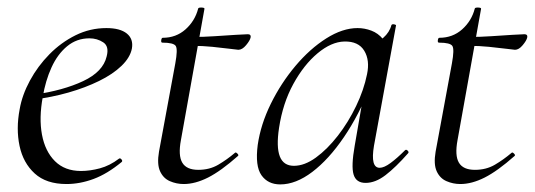

<svg xmlns="http://www.w3.org/2000/svg" viewBox="-20 -473 1410 506"><path d="M155.2 12Q102 12 71.5 -15.8Q41 -43.6 31.5 -88.6Q22 -133.6 31.8 -185Q38.2 -222.4 58.8 -260.5Q79.4 -298.6 110.2 -329.9Q141 -361.2 179.2 -380.1Q217.4 -399 260.4 -399Q296.6 -399 314.3 -384.6Q332 -370.2 327.6 -345Q323 -321.4 300.2 -299.4Q277.4 -277.4 241.1 -259.6Q204.8 -241.8 160.3 -229.1Q115.8 -216.4 68.2 -210.6L70.2 -223.6Q146.8 -234.6 199.2 -259.3Q251.6 -284 261 -324Q268.2 -350.8 252.1 -361.4Q236 -372 215.6 -372Q182.2 -372 156.9 -351.1Q131.6 -330.2 115.7 -295.2Q99.8 -260.2 92.8 -218Q82.4 -162.2 90.6 -118.2Q98.8 -74.2 124.8 -48.3Q150.8 -22.4 193.4 -22.4Q217.2 -22.4 243.3 -29.4Q269.4 -36.4 293.8 -55Q296.6 -57 300.1 -53Q303.6 -49 300.8 -46.2Q262.8 -14.8 226.7 -1.4Q190.6 12 155.2 12Z M464.2 12Q445 12 427.6 4.4Q410.2 -3.2 401.8 -21.8Q393.4 -40.4 399 -73.2L442 -306Q448.8 -343 443.2 -351.8Q437.6 -360.6 408 -360.6Q404 -360.6 404.9 -367Q405.8 -373.4 408.8 -373.4Q444 -373.4 468.9 -395.6Q493.8 -417.8 502.2 -450.2Q502.6 -453.4 511.2 -453.1Q519.8 -452.8 518.8 -449.6L456.8 -103.8Q449.2 -63.2 460.4 -44.3Q471.6 -25.4 502.6 -25.4Q532.2 -25.4 555.1 -38.8Q578 -52.2 599.4 -70.4Q601.4 -72.4 605.5 -68.4Q609.6 -64.4 607.4 -62.2Q562.2 -22.2 528.3 -5.1Q494.4 12 464.2 12ZM608.2 -341.8Q605.6 -341.8 585.9 -344.4Q566.2 -347 539.7 -349.6Q513.2 -352.2 488.4 -352.2L490.4 -375.6Q515.6 -375.6 546 -377.6Q576.4 -379.6 601.4 -381.2Q626.4 -382.8 633.4 -382.8Q637.6 -382.8 639.5 -380.4Q641.4 -378 640.4 -374Q638.6 -366 628.5 -353.9Q618.4 -341.8 608.2 -341.8Z M718.6 13Q686.2 13 669.1 -11.1Q652 -35.2 659.2 -91Q667 -145.2 693.7 -199.5Q720.4 -253.8 758.5 -299.1Q796.6 -344.4 839.7 -371.7Q882.8 -399 922.4 -399Q940.8 -399 958.6 -392.3Q976.4 -385.6 989.1 -370.3Q1001.8 -355 1003.8 -330.4L961.4 -357Q973.6 -359 990.1 -373.4Q1006.6 -387.8 1011.6 -407Q1013.6 -410 1019.1 -408.8Q1024.6 -407.6 1023.6 -405.6L965.6 -89Q955.8 -30.8 980.6 -30.8Q992.2 -30.8 1009.4 -43.5Q1026.6 -56.2 1047.4 -77Q1050.4 -80 1054.4 -76Q1058.4 -72 1055.4 -69Q1022.8 -32 996.1 -11.5Q969.4 9 943.4 9Q918.6 9 911.9 -12.9Q905.2 -34.8 914.8 -89L939 -229L956 -246Q926.4 -170.4 886.4 -111.6Q846.4 -52.8 803 -19.9Q759.6 13 718.6 13ZM754.6 -36Q782.6 -36 812.6 -57.8Q842.6 -79.6 870.3 -115.2Q898 -150.8 918.5 -193.5Q939 -236.2 947.2 -277Q955.2 -314 940 -339.2Q924.8 -364.4 887.6 -363.6Q853.2 -362.8 817 -332.6Q780.8 -302.4 753 -251.6Q725.2 -200.8 715.4 -136Q707.8 -85.8 717.4 -60.9Q727 -36 754.6 -36Z M1193.2 12Q1174 12 1156.6 4.4Q1139.2 -3.2 1130.8 -21.8Q1122.4 -40.4 1128 -73.2L1171 -306Q1177.8 -343 1172.2 -351.8Q1166.6 -360.6 1137 -360.6Q1133 -360.6 1133.9 -367Q1134.8 -373.4 1137.8 -373.4Q1173 -373.4 1197.9 -395.6Q1222.8 -417.8 1231.2 -450.2Q1231.6 -453.4 1240.2 -453.1Q1248.8 -452.8 1247.8 -449.6L1185.8 -103.8Q1178.2 -63.2 1189.4 -44.3Q1200.6 -25.4 1231.6 -25.4Q1261.2 -25.4 1284.1 -38.8Q1307 -52.2 1328.4 -70.4Q1330.4 -72.4 1334.5 -68.4Q1338.6 -64.4 1336.4 -62.2Q1291.2 -22.2 1257.3 -5.1Q1223.4 12 1193.2 12ZM1337.2 -341.8Q1334.6 -341.8 1314.9 -344.4Q1295.2 -347 1268.7 -349.6Q1242.2 -352.2 1217.4 -352.2L1219.4 -375.6Q1244.6 -375.6 1275 -377.6Q1305.4 -379.6 1330.4 -381.2Q1355.4 -382.8 1362.4 -382.8Q1366.6 -382.8 1368.5 -380.4Q1370.4 -378 1369.4 -374Q1367.6 -366 1357.5 -353.9Q1347.4 -341.8 1337.2 -341.8Z"/></svg>

Font: Cormorant Infant Light
Style: Italic
Weight: 300
Italic angle: -10°
Designer: Christian Thalmann (Catharsis Fonts)
Foundry: Catharsis Fonts
Version: Version 4.001